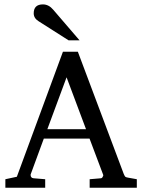

<svg xmlns="http://www.w3.org/2000/svg" viewBox="-20 -873 646 873"><path d="M341.8 -689.5H292L154.8 -776.9Q133.3 -790.5 133.3 -812.5Q133.3 -853 175.3 -853Q201.7 -853 222.2 -828.6ZM602.1 -19.5H387.7V-58.1L439.9 -62.5Q444.8 -63.5 446.8 -68.8Q450.7 -74.7 449.2 -78.1L387.2 -242.7H179.2L119.6 -80.6Q119.1 -79.6 119.1 -78.1Q119.1 -64 132.3 -62.5L185.5 -58.1V-19.5H4.4V-58.1L56.6 -69.3L266.1 -637.7H334L542.5 -82.5Q547.4 -71.3 549.3 -69.8Q552.2 -66.9 561.5 -65.4L602.1 -58.1ZM371.1 -285.6 282.7 -521.5 195.3 -285.6Z"/></svg>

Font: Annapurna SIL
Style: Regular
Weight: 400
Designer: Peter Martin, Annie Olsen
Foundry: SIL International
Version: Version 2.000